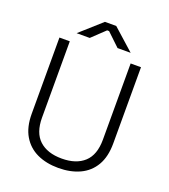

<svg xmlns="http://www.w3.org/2000/svg" viewBox="-158 -988 980 1115"><g transform="rotate(20 332.0 -431.0)"><path d="M332 14Q257 14 200.5 -12.5Q144 -39 112 -93Q80 -147 80 -229V-700H144V-229Q144 -135 193.5 -89.5Q243 -44 332 -44Q421 -44 470.5 -89.5Q520 -135 520 -229V-700H584V-229Q584 -147 552.5 -93Q521 -39 464 -12.5Q407 14 332 14ZM246 -758H165L297 -876H367L499 -758H418L338 -834H326Z"/></g></svg>

Font: Space Grotesk Variable Light
Style: Regular
Weight: 300
Designer: Florian Karsten
Foundry: Florian Karsten
Version: Version 2.000